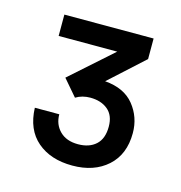

<svg xmlns="http://www.w3.org/2000/svg" viewBox="-65 -760 451 478"><g transform="rotate(15 160.0 -521.0)"><path d="M161 -342Q105 -342 70.5 -371.5Q36 -401 34 -457H97Q97 -431 114 -414Q131 -397 161 -397Q190 -397 207 -412.5Q224 -428 224 -459Q224 -488 206.5 -502.5Q189 -517 161 -517Q151 -517 141.5 -514.5Q132 -512 124 -507L88 -549L196 -645H45V-700H275V-647L186 -566Q236 -562 261 -531Q286 -500 286 -459Q286 -404 251.5 -373Q217 -342 161 -342Z"/></g></svg>

Font: Rethink Sans
Style: Regular
Weight: 400
Designer: The Rethink Sans project authors (Hans Thiessen). DM Sans designed by Colophon Foundry.
Foundry: Rethink Communications LLC
Version: Version 1.001